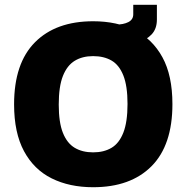

<svg xmlns="http://www.w3.org/2000/svg" viewBox="-20 -770 780 804"><path d="M370 14Q271 14 196.5 -23Q122 -60 80.5 -137Q39 -214 39 -333Q39 -505 126.5 -593Q214 -681 370 -681Q469 -681 543.5 -644Q618 -607 660 -530.5Q702 -454 702 -334Q702 -162 614.5 -74Q527 14 370 14ZM370 -132Q415 -132 447 -151Q479 -170 496.5 -214.5Q514 -259 514 -335Q514 -410 496.5 -454Q479 -498 447 -516.5Q415 -535 370 -535Q325 -535 293 -515.5Q261 -496 243.5 -452Q226 -408 226 -332Q226 -257 243.5 -213.5Q261 -170 293 -151Q325 -132 370 -132ZM467 -578 464 -667Q497 -667 517.5 -677.5Q538 -688 538 -710V-750H637V-688Q637 -649 614.5 -625.5Q592 -602 554.5 -591Q517 -580 467 -578Z"/></svg>

Font: Maven Pro ExtraBold
Style: Regular
Weight: 800
Designer: Joe Prince
Foundry: Joe Prince
Version: Version 2.100